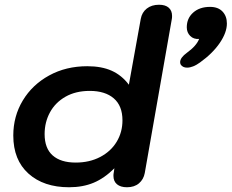

<svg xmlns="http://www.w3.org/2000/svg" viewBox="-20 -779 976 809"><path d="M36 -208Q36 -289 76 -355.5Q116 -422 187 -461Q258 -500 348 -500Q408 -500 450.5 -481Q493 -462 523 -422L573 -699Q578 -727 598.5 -743Q619 -759 650 -759Q677 -759 691 -746.5Q705 -734 705 -712Q705 -703 704 -699L590 -50Q585 -23 565.5 -6.5Q546 10 515 10Q488 10 473 -2.5Q458 -15 458 -38Q458 -46 459 -50L462 -70Q420 -28 374.5 -9Q329 10 271 10Q164 10 100 -47.5Q36 -105 36 -208ZM496 -272Q496 -333 459.5 -364.5Q423 -396 358 -396Q299 -396 256 -371.5Q213 -347 190.5 -305.5Q168 -264 168 -214Q168 -154 202 -124Q236 -94 299 -94Q357 -94 402 -117.5Q447 -141 471.5 -181.5Q496 -222 496 -272ZM739 -517Q739 -536 768 -557Q808 -586 819 -615Q796 -613 781.5 -627.5Q767 -642 767 -664Q767 -702 794 -726Q821 -750 865 -750Q899 -750 917.5 -730.5Q936 -711 936 -680Q936 -642 906 -598Q876 -554 823 -516Q793 -494 768 -494Q751 -494 742 -506Q739 -511 739 -517Z"/></svg>

Font: Kodchasan
Style: Bold Italic
Weight: 700
Italic angle: -10°
Version: Version 1.000; ttfautohint (v1.6)